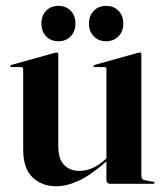

<svg xmlns="http://www.w3.org/2000/svg" viewBox="-20 -626 558 654"><path d="M59 -117V-391Q59 -397.5 52 -397.5H19.5Q15 -397.5 15 -401Q15 -403.5 19 -405L163 -445Q170 -447 173 -447Q178.5 -447 178.5 -441V-129Q178.5 -85 198 -64.5Q217.5 -44 251.5 -44Q272.5 -44 294 -53Q315.5 -62 337 -81.5L342.5 -86.5V-391Q342.5 -397.5 335.5 -397.5H303Q298.5 -397.5 298.5 -401Q298.5 -403.5 303 -405L446 -445Q453 -447 456.5 -447Q461.5 -447 461.5 -441V-27.5Q461.5 -14 473.5 -12L501 -7Q506.5 -6.5 506.5 -3Q506.5 0 502 0H355.5Q342.5 0 342.5 -14.5V-76.5L341.5 -75.5Q289.5 -29.5 248.2 -10.5Q207 8.5 171.5 8.5Q122.5 8.5 90.8 -21.8Q59 -52 59 -117ZM179 -485.5Q153 -485.5 137 -502.5Q121 -519.5 121 -545.5Q121 -572.5 137 -589.2Q153 -606 179 -606Q205 -606 221 -589.2Q237 -572.5 237 -545.5Q237 -519.5 221 -502.5Q205 -485.5 179 -485.5ZM341 -485.5Q315.5 -485.5 299.2 -502.5Q283 -519.5 283 -545.5Q283 -572 299.2 -589Q315.5 -606 341 -606Q367.5 -606 383.8 -589.2Q400 -572.5 400 -545.5Q400 -519.5 383.8 -502.5Q367.5 -485.5 341 -485.5Z"/></svg>

Font: Fraunces 144pt S000 SemiBold
Style: Regular
Weight: 600
Version: Version 1.000; ttfautohint (v1.8.3)